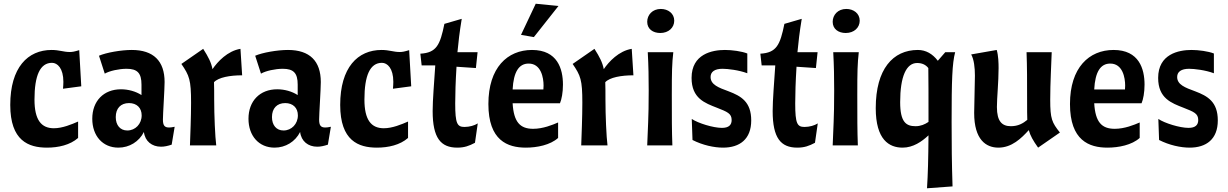

<svg xmlns="http://www.w3.org/2000/svg" viewBox="-20 -780 6587 1030"><path d="M35 -217C35 -25 133 12 232 12C293 12 356 -2 399 -40V-128C365 -113 315 -92 269 -92C201 -92 165 -137 165 -246C165 -375 195 -443 259 -443C288 -443 320 -414 320 -341C320 -328 319 -317 318 -304L416 -317L405 -511C379 -503 368 -501 354 -501C321 -501 298 -512 257 -512C129 -512 35 -418 35 -217Z M615 12C674 12 726 -20 752 -72C758 -22 795 7 844 7C862 7 880 3 901 -4L917 -100C904 -97 894 -96 887 -96C862 -96 854 -108 854 -139C854 -168 863 -301 863 -340C863 -453 803 -512 687 -512C630 -512 550 -498 511 -481L542 -385C568 -400 619 -411 659 -411C717 -411 739 -388 739 -326V-270C708 -290 668 -301 629 -301C536 -301 475 -238 475 -143C475 -51 531 12 615 12ZM663 -80C625 -80 601 -108 601 -152C601 -199 628 -227 672 -227C714 -227 740 -201 740 -161C740 -115 706 -80 663 -80Z M953 -437C996 -374 1005 -352 1005 -229C1005 -152 1001 -57 999 0H1140C1134 -46 1129 -161 1129 -247C1129 -284 1129 -314 1128 -339C1152 -365 1214 -376 1279 -376L1270 -518C1201 -507 1147 -449 1120 -409C1113 -445 1098 -474 1070 -518Z M1453 12C1512 12 1564 -20 1590 -72C1596 -22 1633 7 1682 7C1700 7 1718 3 1739 -4L1755 -100C1742 -97 1732 -96 1725 -96C1700 -96 1692 -108 1692 -139C1692 -168 1701 -301 1701 -340C1701 -453 1641 -512 1525 -512C1468 -512 1388 -498 1349 -481L1380 -385C1406 -400 1457 -411 1497 -411C1555 -411 1577 -388 1577 -326V-270C1546 -290 1506 -301 1467 -301C1374 -301 1313 -238 1313 -143C1313 -51 1369 12 1453 12ZM1501 -80C1463 -80 1439 -108 1439 -152C1439 -199 1466 -227 1510 -227C1552 -227 1578 -201 1578 -161C1578 -115 1544 -80 1501 -80Z M1805 -217C1805 -25 1903 12 2002 12C2063 12 2126 -2 2169 -40V-128C2135 -113 2085 -92 2039 -92C1971 -92 1935 -137 1935 -246C1935 -375 1965 -443 2029 -443C2058 -443 2090 -414 2090 -341C2090 -328 2089 -317 2088 -304L2186 -317L2175 -511C2149 -503 2138 -501 2124 -501C2091 -501 2068 -512 2027 -512C1899 -512 1805 -418 1805 -217Z M2242 -429H2315C2309 -336 2301 -244 2301 -184C2301 -39 2345 12 2433 12C2471 12 2496 3 2528 -14L2543 -118C2526 -107 2499 -99 2472 -99C2433 -99 2422 -116 2422 -225C2422 -273 2424 -343 2429 -422L2533 -415L2542 -500H2434C2439 -553 2445 -606 2457 -679L2364 -652C2341 -539 2322 -497 2235 -492Z M2984 -226C2993 -247 3000 -284 3000 -326C3000 -410 2971 -512 2834 -512C2702 -512 2600 -417 2600 -222C2600 -26 2703 12 2801 12C2861 12 2932 -2 2974 -40V-123C2944 -110 2893 -89 2840 -89C2770 -89 2736 -125 2730 -226ZM2816 -439C2883 -439 2896 -363 2896 -321C2896 -315 2895 -305 2895 -300H2730C2735 -395 2764 -439 2816 -439ZM2854 -760 2775 -593 2844 -581 2976 -748Z M3052 -437C3095 -374 3104 -352 3104 -229C3104 -152 3100 -57 3098 0H3239C3233 -46 3228 -161 3228 -247C3228 -284 3228 -314 3227 -339C3251 -365 3313 -376 3378 -376L3369 -518C3300 -507 3246 -449 3219 -409C3212 -445 3197 -474 3169 -518Z M3455 -500C3459 -425 3460 -365 3460 -294C3460 -136 3455 -98 3452 0H3587C3584 -79 3584 -149 3584 -271C3584 -395 3585 -439 3592 -500ZM3452 -663C3452 -624 3483 -603 3522 -603C3567 -603 3597 -632 3597 -669C3597 -708 3564 -732 3525 -732C3480 -732 3452 -700 3452 -663Z M3853 -94C3806 -94 3725 -119 3691 -142L3695 -29C3750 -1 3811 12 3859 12C3948 12 4010 -33 4010 -134C4010 -234 3955 -265 3889 -290C3834 -310 3792 -326 3792 -367C3792 -395 3814 -411 3856 -411C3884 -411 3944 -404 3989 -387V-493C3959 -505 3907 -512 3869 -512C3800 -512 3690 -490 3690 -362C3690 -252 3762 -227 3826 -202C3882 -180 3905 -171 3905 -136C3905 -110 3890 -94 3853 -94Z M4066 -429H4139C4133 -336 4125 -244 4125 -184C4125 -39 4169 12 4257 12C4295 12 4320 3 4352 -14L4367 -118C4350 -107 4323 -99 4296 -99C4257 -99 4246 -116 4246 -225C4246 -273 4248 -343 4253 -422L4357 -415L4366 -500H4258C4263 -553 4269 -606 4281 -679L4188 -652C4165 -539 4146 -497 4059 -492Z M4450 -500C4454 -425 4455 -365 4455 -294C4455 -136 4450 -98 4447 0H4582C4579 -79 4579 -149 4579 -271C4579 -395 4580 -439 4587 -500ZM4447 -663C4447 -624 4478 -603 4517 -603C4562 -603 4592 -632 4592 -669C4592 -708 4559 -732 4520 -732C4475 -732 4447 -700 4447 -663Z M5090 220C5086 101 5085 -13 5085 -126C5085 -349 5088 -439 5104 -500H5051L5011 -454C4983 -491 4947 -512 4904 -512C4770 -512 4678 -409 4678 -200C4678 -30 4750 12 4822 12C4878 12 4925 -20 4961 -54C4960 74 4958 153 4953 230ZM4892 -103C4842 -103 4809 -123 4809 -232C4809 -370 4842 -442 4900 -442C4926 -442 4946 -433 4960 -415C4961 -346 4961 -269 4961 -164V-126C4942 -113 4919 -103 4892 -103Z M5666 -69C5623 -123 5614 -142 5614 -245C5614 -334 5620 -437 5622 -500H5487C5490 -421 5490 -351 5490 -229C5490 -191 5490 -161 5491 -137C5468 -118 5442 -103 5403 -103C5356 -103 5328 -128 5328 -206C5328 -255 5337 -339 5337 -415C5337 -441 5336 -482 5327 -512L5190 -488C5205 -461 5210 -418 5210 -374C5210 -334 5206 -210 5206 -174C5206 -30 5270 12 5336 12C5408 12 5459 -38 5499 -82C5507 -52 5522 -26 5549 12Z M6104 -226C6113 -247 6120 -284 6120 -326C6120 -410 6091 -512 5954 -512C5822 -512 5720 -417 5720 -222C5720 -26 5823 12 5921 12C5981 12 6052 -2 6094 -40V-123C6064 -110 6013 -89 5960 -89C5890 -89 5856 -125 5850 -226ZM5936 -439C6003 -439 6016 -363 6016 -321C6016 -315 6015 -305 6015 -300H5850C5855 -395 5884 -439 5936 -439Z M6356 -94C6309 -94 6228 -119 6194 -142L6198 -29C6253 -1 6314 12 6362 12C6451 12 6513 -33 6513 -134C6513 -234 6458 -265 6392 -290C6337 -310 6295 -326 6295 -367C6295 -395 6317 -411 6359 -411C6387 -411 6447 -404 6492 -387V-493C6462 -505 6410 -512 6372 -512C6303 -512 6193 -490 6193 -362C6193 -252 6265 -227 6329 -202C6385 -180 6408 -171 6408 -136C6408 -110 6393 -94 6356 -94Z"/></svg>

Font: CantoraOne
Style: Regular
Weight: 400
Designer: Pablo Impallari, Rodrigo Fuenzalida
Foundry: Pablo Impallari
Version: Version 1.001